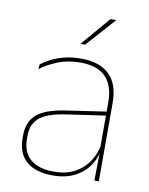

<svg xmlns="http://www.w3.org/2000/svg" viewBox="-80 -739 628 807"><g transform="rotate(10 234.5 -335.0)"><path d="M377 0 379 -128 377.5 -131.5V-292V-334.5Q377.5 -404.5 342.2 -441.2Q307 -478 233.5 -478Q179 -478 136 -460.2Q93 -442.5 63.5 -420L66 -441Q81.5 -453 105.2 -465.5Q129 -478 161.2 -486.5Q193.5 -495 233.5 -495Q275 -495 305.5 -484.2Q336 -473.5 356.2 -453Q376.5 -432.5 386.2 -402.8Q396 -373 396 -335V0ZM200 9.5Q127.5 9.5 88.2 -24.2Q49 -58 49 -123V-134.5Q49 -192.5 85 -224.2Q121 -256 205.5 -268.5L386.5 -295.5L387 -278.5L209 -252.5Q134 -241.5 100.8 -214.5Q67.5 -187.5 67.5 -135.5V-124Q67.5 -66.5 102.2 -36.8Q137 -7 202.5 -7Q254.5 -7 291.8 -27.2Q329 -47.5 351.5 -82.2Q374 -117 380.5 -160.5L390 -142H384Q380 -102.5 358 -67.8Q336 -33 296.5 -11.8Q257 9.5 200 9.5ZM326 -680H350V-679L239.5 -555.5H220V-556Z"/></g></svg>

Font: Anek Odia Medium Thin
Style: Regular
Weight: 250
Version: Version 1.003